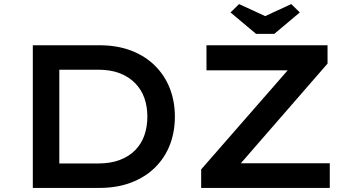

<svg xmlns="http://www.w3.org/2000/svg" viewBox="-20 -922 1718 942"><path d="M141 0V-700H467Q555 -700 624 -673.5Q693 -647 741 -599Q789 -551 813.5 -487.5Q838 -424 838 -350Q838 -275 813.5 -211.5Q789 -148 741 -100.5Q693 -53 624 -26.5Q555 0 467 0ZM271 -101 261 -120H462Q523 -120 568.5 -137.5Q614 -155 644 -186Q674 -217 688.5 -258.5Q703 -300 703 -350Q703 -399 688.5 -440.5Q674 -482 643.5 -513.5Q613 -545 568 -562.5Q523 -580 462 -580H258L271 -597ZM967 0V-91L1423 -613L1468 -577H993V-700H1587V-610L1132 -87L1087 -121H1598V0ZM1236 -756 1111 -861 1153 -902 1296 -836H1266L1409 -902L1451 -861L1326 -756Z"/></svg>

Font: Lexend Giga Medium
Style: Regular
Weight: 500
Designer: Bonnie Shaver-Troup, Thomas Jockin
Foundry: Lexend
Version: Version 1.007